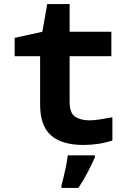

<svg xmlns="http://www.w3.org/2000/svg" viewBox="-20 -702 640 943"><path d="M532 -12V-126Q492 -119 467 -115Q442 -111 418 -111Q378 -111 350 -128Q322 -145 322 -203V-426H527V-546H322V-682H212L188 -546L52 -516V-426H177V-188Q177 -84 230.5 -37Q284 10 390 10Q424 10 459.5 5Q495 0 532 -12ZM365 221Q391 182 411.5 142.5Q432 103 446 71V61H313Q309 93 299.5 136.5Q290 180 282 208V221Z"/></svg>

Font: Noto Sans Mono UI
Style: Bold
Weight: 700
Designer: Monotype Design team
Foundry: Monotype Imaging Inc.
Version: 1.000